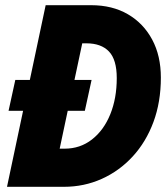

<svg xmlns="http://www.w3.org/2000/svg" viewBox="-20 -720 640 740"><path d="M7 0 69 -293H13L39 -412H95L156 -700H331Q413 -700 473 -665Q533 -630 566.5 -567.5Q600 -505 600 -421Q600 -327 571.5 -250Q543 -173 491.5 -117Q440 -61 372 -30.5Q304 0 226 0ZM210 -147H229Q289 -147 334.5 -182.5Q380 -218 405 -279.5Q430 -341 430 -419Q430 -490 400 -521.5Q370 -553 313 -553H297L267 -412H333L307 -293H241Z"/></svg>

Font: Red Hat Mono
Style: Bold Italic
Weight: 700
Italic angle: -12°
Monospace: yes
Designer: Pentagram, MCKL
Foundry: Pentagram, MCKL
Version: Version 1.023; ttfautohint (v1.8.3)